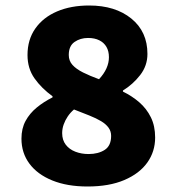

<svg xmlns="http://www.w3.org/2000/svg" viewBox="-20 -666 640 698"><path d="M298 12Q224 12 170 -10Q116 -32 87 -71Q58 -110 58 -162Q58 -199 73 -226.5Q88 -254 113.5 -275Q139 -296 171 -312V-316Q131 -345 105.5 -381Q80 -417 80 -466Q80 -522 108.5 -562.5Q137 -603 187.5 -624.5Q238 -646 304 -646Q399 -646 457.5 -598.5Q516 -551 516 -470Q516 -427 489.5 -393Q463 -359 427 -337V-333Q460 -317 486.5 -294Q513 -271 528.5 -239.5Q544 -208 544 -166Q544 -115 515.5 -75Q487 -35 432 -11.5Q377 12 298 12ZM340 -378Q376 -417 376 -458Q376 -480 367 -495.5Q358 -511 341 -519.5Q324 -528 300 -528Q272 -528 251 -513.5Q230 -499 230 -466Q230 -445 243.5 -430Q257 -415 282 -402.5Q307 -390 340 -378ZM302 -106Q337 -106 360.5 -121Q384 -136 384 -172Q384 -189 374.5 -202Q365 -215 347.5 -225.5Q330 -236 305 -246Q280 -256 249 -268Q236 -257 226.5 -243Q217 -229 211.5 -213.5Q206 -198 206 -182Q206 -157 219 -140Q232 -123 254 -114.5Q276 -106 302 -106Z"/></svg>

Font: Source Code Pro ExtraLight Black
Style: Regular
Weight: 900
Monospace: yes
Version: Version 1.018;hotconv 1.0.116;makeotfexe 2.5.65601